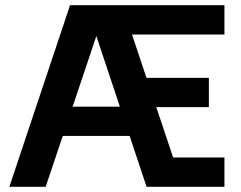

<svg xmlns="http://www.w3.org/2000/svg" viewBox="-20 -720 929 740"><path d="M435 -700H845V-587H435ZM250 -700H451L685 0H545L319 -678H384L156 0H16ZM164 -309H537V-196H164ZM586 -113H845V0H586ZM515 -420H785V-307H515Z"/></svg>

Font: Uncut Sans Variable
Style: Regular
Weight: 400
Designer: Kasper Nordkvist
Foundry: UNCUT.wtf
Version: Version 1.304;Glyphs 3.2 (3246)